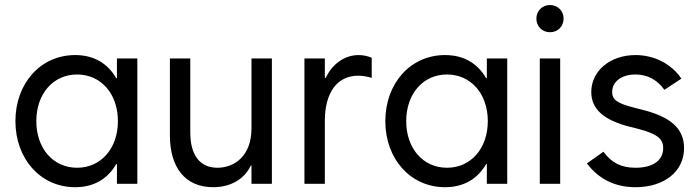

<svg xmlns="http://www.w3.org/2000/svg" viewBox="-20 -739 2812 772"><path d="M290 -64.5C193.4 -64.5 126 -142.6 126 -252C126 -361.3 193.4 -439.5 290 -439.5C385.7 -439.5 454.1 -362.3 454.1 -252C454.1 -141.6 385.7 -64.5 290 -64.5ZM532.2 0V-503.9H450.2V-424.8H447.3C412.6 -484.9 356.4 -517.6 282.2 -517.6C142.6 -517.6 42 -403.3 42 -252C42 -100.6 142.6 13.7 282.2 13.7C356.4 13.7 412.6 -19 447.3 -79.1H450.2V0Z M1073.2 -503.9H991.2V-222.7C991.2 -114.3 924.8 -64.5 854.5 -64.5C784.2 -64.5 745.1 -114.3 745.1 -207V-503.9H663.1V-195.3C663.1 -65.4 724.6 13.7 836.9 13.7C908.7 13.7 962.9 -19.5 988.3 -73.2H991.2V0H1073.2Z M1204.1 0H1286.1V-252C1286.1 -367.2 1335.9 -434.6 1419.9 -434.6C1437.5 -434.6 1456.1 -431.6 1474.6 -425.8V-506.8C1458 -513.7 1440.4 -517.6 1421.9 -517.6C1364.7 -517.6 1314.9 -480.5 1290 -425.8H1286.1V-503.9H1204.1Z M1777.3 -64.5C1680.7 -64.5 1613.3 -142.6 1613.3 -252C1613.3 -361.3 1680.7 -439.5 1777.3 -439.5C1873 -439.5 1941.4 -362.3 1941.4 -252C1941.4 -141.6 1873 -64.5 1777.3 -64.5ZM2019.5 0V-503.9H1937.5V-424.8H1934.6C1899.9 -484.9 1843.8 -517.6 1769.5 -517.6C1629.9 -517.6 1529.3 -403.3 1529.3 -252C1529.3 -100.6 1629.9 13.7 1769.5 13.7C1843.8 13.7 1899.9 -19 1934.6 -79.1H1937.5V0Z M2150.4 0H2232.4V-503.9H2150.4ZM2191.4 -609.4C2222.7 -609.4 2246.1 -632.8 2246.1 -664.1C2246.1 -695.3 2222.7 -718.8 2191.4 -718.8C2160.2 -718.8 2136.7 -695.3 2136.7 -664.1C2136.7 -632.8 2160.2 -609.4 2191.4 -609.4Z M2535.2 13.7C2651.4 13.7 2730.5 -49.8 2730.5 -143.6C2730.5 -221.7 2677.7 -269.5 2558.6 -298.8L2531.2 -305.7C2461.9 -323.2 2441.4 -337.9 2441.4 -369.1C2441.4 -411.1 2479.5 -439.5 2535.2 -439.5C2583 -439.5 2623 -418 2651.4 -377.9L2719.7 -422.9C2679.7 -482.4 2610.4 -517.6 2535.2 -517.6C2433.6 -517.6 2357.4 -454.1 2357.4 -369.1C2357.4 -300.8 2407.2 -255.9 2511.7 -229.5L2539.1 -222.7C2620.1 -202.1 2646.5 -182.6 2646.5 -143.6C2646.5 -93.8 2605.5 -64.5 2535.2 -64.5C2478.5 -64.5 2439.5 -84 2406.2 -128.9L2339.8 -82C2387.7 -18.6 2453.1 13.7 2535.2 13.7Z"/></svg>

Font: Wanted Sans
Style: Regular
Weight: 400
Designer: Original Design by Kil Hyung-jin and Kang Hanbin, Wanted Lab, Inc; Hangeul from Source Han Sans by Jang Soo-young and Ka
Foundry: Wanted Lab, Inc.
Version: Version 1.001;Glyphs 3.2 (3227)